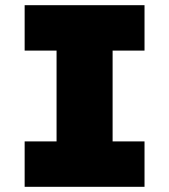

<svg xmlns="http://www.w3.org/2000/svg" viewBox="-20 -720 652 740"><path d="M75 0V-175H198V-525H75V-700H537V-525H414V-175H537V0Z"/></svg>

Font: Lexend Deca Black
Style: Regular
Weight: 900
Designer: Bonnie Shaver-Troup, Thomas Jockin
Foundry: Lexend
Version: Version 1.007